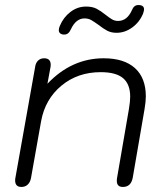

<svg xmlns="http://www.w3.org/2000/svg" viewBox="-20 -731 659 761"><path d="M40 -16Q40 -22 41 -26L119 -464Q121 -481 130.5 -490.5Q140 -500 155 -500Q181 -500 181 -474Q181 -468 180 -464L168 -399Q264 -500 391 -500Q472 -500 515 -461Q558 -422 558 -349Q558 -329 553 -299L506 -26Q499 10 467 10Q443 10 443 -14Q443 -22 444 -26L491 -299Q496 -329 496 -348Q496 -397 468 -421Q440 -445 379 -445Q288 -445 223.5 -391.5Q159 -338 143 -251L103 -26Q100 -9 90 0.5Q80 10 65 10Q40 10 40 -16ZM213 -611Q213 -619 217 -628Q231 -662 259 -683.5Q287 -705 321 -705Q346 -705 362.5 -696.5Q379 -688 399 -672Q414 -660 424.5 -654Q435 -648 448 -648Q484 -648 503 -691Q511 -711 528 -711Q535 -711 538 -710Q551 -707 551 -694Q551 -689 547 -677Q533 -643 504 -622Q475 -601 442 -601Q421 -601 405.5 -609Q390 -617 371 -632Q353 -645 341.5 -651.5Q330 -658 315 -658Q281 -658 261 -615Q252 -594 235 -594Q229 -594 226 -595Q213 -599 213 -611Z"/></svg>

Font: Kodchasan Light
Style: Italic
Weight: 300
Italic angle: -10°
Version: Version 1.000; ttfautohint (v1.6)